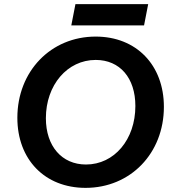

<svg xmlns="http://www.w3.org/2000/svg" viewBox="-20 -893 839 929"><path d="M394 16C611 16 773 -151 773 -376C773 -578 640 -716 443 -716C226 -716 64 -548 64 -323C64 -121 197 16 394 16ZM396 -97C279 -97 202 -186 202 -321C202 -482 306 -603 443 -603C560 -603 635 -516 635 -380C635 -218 533 -97 396 -97ZM325 -770H677L697 -873H345Z"/></svg>

Font: Uncut Sans
Style: Bold Italic
Weight: 700
Italic angle: -11°
Designer: Kasper Nordkvist
Foundry: UNCUT.wtf
Version: Version 1.304;Glyphs 3.2 (3246)